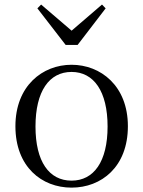

<svg xmlns="http://www.w3.org/2000/svg" viewBox="-20 -818 636 852"><path d="M297.5 14.6C429.8 14.6 547.5 -77.3 547.5 -257.8C547.5 -437.6 426.2 -530.6 297.5 -530.6C168.9 -530.6 48.4 -437.2 48.4 -257.8C48.4 -77.9 165 14.6 297.5 14.6ZM297.5 -16.4C198 -16.4 137.5 -100.8 137.5 -256.6C137.5 -412.7 198 -498.8 297.5 -498.8C396.3 -498.8 457.4 -412.7 457.4 -256.6C457.4 -100.8 396.3 -16.4 297.5 -16.4ZM162.4 -797.8 145.9 -780.9 271.3 -618.7H324.5L448.8 -780.9L432.6 -797.8L270.5 -658.4H325.2Z"/></svg>

Font: Source Han Serif TW VF
Style: Regular
Weight: 250
Designer: Ryoko NISHIZUKA 西塚涼子 (kana & ideographs); Frank Grießhammer (Latin, Greek & Cyrillic); Wenlong ZHANG 张文龙 (bopomofo); San
Foundry: Adobe
Version: Version 2.002;hotconv 1.1.0;makeotfexe 2.6.0